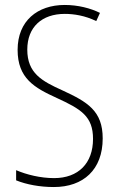

<svg xmlns="http://www.w3.org/2000/svg" viewBox="-20 -744 479 774"><path d="M394 -186C394 -297 333 -333 231 -380C149 -417 90 -449 90 -544C90 -635 149 -688 241 -688C278 -688 323 -681 368 -659L383 -692C345 -711 294 -724 241 -724C131 -724 51 -660 51 -543C51 -428 119 -390 209 -349C307 -304 355 -275 355 -184C355 -86 296 -26 198 -26C143 -26 87 -40 45 -58V-17C87 0 141 10 197 10C316 10 394 -60 394 -186Z"/></svg>

Font: Noto Sans Georgian Condensed ExtraLight
Style: Regular
Weight: 200
Width: 3
Designer: Monotype Design Team, Akaki Razmadze
Foundry: Google LLC
Version: Version 2.005